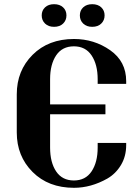

<svg xmlns="http://www.w3.org/2000/svg" viewBox="-20 -886 662 916"><path d="M582 -194Q582 -140 557 -98.5Q532 -57 492 -34Q414 10 333 10Q211 10 135.5 -65.5Q60 -141 60 -254V-436Q60 -549 135.5 -624.5Q211 -700 333 -700Q429 -700 505.5 -646.5Q582 -593 582 -499V-486H446V-508Q446 -578 417 -621.5Q388 -665 332.5 -665Q277 -665 248 -622Q219 -579 219 -508V-388H483V-341H219V-182Q219 -111 248 -68Q277 -25 332.5 -25Q388 -25 417 -68.5Q446 -112 446 -182V-204H582ZM420 -866Q447 -866 463 -851Q479 -836 479 -812.5Q479 -789 463 -773.5Q447 -758 420 -758Q393 -758 377 -773.5Q361 -789 361 -812.5Q361 -836 377 -851Q393 -866 420 -866ZM238 -866Q265 -866 281 -851Q297 -836 297 -812.5Q297 -789 281 -773.5Q265 -758 238 -758Q211 -758 195 -773.5Q179 -789 179 -812.5Q179 -836 195 -851Q211 -866 238 -866Z"/></svg>

Font: Trochut
Style: Bold
Weight: 700
Designer: Andreu Balius
Foundry: Andreu Balius
Version: Version 1.001